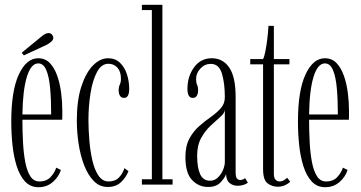

<svg xmlns="http://www.w3.org/2000/svg" viewBox="-20 -770 1505 801"><path d="M140.5 11Q106.5 11 84.2 -13.2Q62 -37.5 49.5 -77.5Q37 -117.5 32 -165.8Q27 -214 27 -262.5Q27 -391.5 58.5 -459.2Q90 -527 139.5 -527Q168.5 -527 187.8 -507Q207 -487 218.5 -454.5Q230 -422 235 -383.2Q240 -344.5 240 -307Q240 -297.5 240 -288.5Q240 -279.5 239.5 -270.5H73.5Q73.5 -222 76 -176Q78.5 -130 85.5 -93.2Q92.5 -56.5 106.5 -34.8Q120.5 -13 144 -13Q174.5 -13 191.5 -31.8Q208.5 -50.5 214.5 -70.5L234 -61Q225 -32 200.2 -10.5Q175.5 11 140.5 11ZM139.5 -505.5Q109.5 -505.5 92.2 -450Q75 -394.5 73.5 -292.5H193.5Q193.5 -353 189.2 -401.2Q185 -449.5 173.2 -477.5Q161.5 -505.5 139.5 -505.5ZM79.5 -539 70.5 -550 153.5 -618Q169.5 -632 183 -632Q194.5 -632 200 -621Q202.5 -617.5 202.5 -612.5Q202.5 -603.5 192.8 -595.2Q183 -587 171.5 -581.5Z M429.5 10Q395.5 10 371.2 -14.8Q347 -39.5 331.2 -80.2Q315.5 -121 308 -170Q300.5 -219 300.5 -267Q300.5 -350.5 319.2 -408.5Q338 -466.5 367.8 -496.8Q397.5 -527 431 -527Q461 -527 480.5 -508.2Q500 -489.5 509.5 -460.2Q519 -431 519 -399.5Q519 -361.5 497.5 -361.5Q486 -361.5 480.5 -370.5Q475 -379.5 475 -393.5Q475 -407.5 479.8 -417Q484.5 -426.5 484.5 -442Q484.5 -471.5 469.8 -487.8Q455 -504 432 -504Q403 -504 384.5 -469.2Q366 -434.5 357.5 -380.5Q349 -326.5 349 -269.5Q349 -228.5 352.8 -183.8Q356.5 -139 365.5 -100.2Q374.5 -61.5 391 -37.2Q407.5 -13 433 -13Q461 -13 476.8 -30Q492.5 -47 499 -68.5L516 -56Q507 -32 485.8 -11Q464.5 10 429.5 10Z M572 0V-22H613.5V-728H572V-750H657.5V-22H700V0Z M848.5 10Q808 10 780.8 -19.5Q753.5 -49 753.5 -114.5Q753.5 -161 770.2 -192Q787 -223 811.5 -244.2Q836 -265.5 860.5 -282.8Q885 -300 901.5 -319Q918 -338 918 -364Q918 -423 905.8 -463.2Q893.5 -503.5 859.5 -503.5Q834 -503.5 816 -484Q798 -464.5 798 -441Q798 -425 802.2 -416.2Q806.5 -407.5 806.5 -393.5Q806.5 -380 801.2 -370.8Q796 -361.5 784 -361.5Q762 -361.5 762 -400Q762 -451 789.5 -489Q817 -527 863.5 -527Q910 -527 936.5 -488Q963 -449 963 -366V-50.5Q963 -32 968.5 -25.5Q974 -19 982.5 -19Q989 -19 994.5 -21.8Q1000 -24.5 1002.5 -27L1014 -8Q1008.5 -3 997 1Q985.5 5 971.5 5Q952 5 938 -6.2Q924 -17.5 923 -43.5Q918 -28 900 -9Q882 10 848.5 10ZM856.5 -16Q875 -16 889 -29.5Q903 -43 910.5 -61.2Q918 -79.5 918 -94V-312Q917 -298 899.2 -282.5Q881.5 -267 859 -246Q836.5 -225 819.5 -194.8Q802.5 -164.5 802.5 -120.5Q802.5 -70.5 815 -43.2Q827.5 -16 856.5 -16Z M1138.5 9Q1116 9 1096.8 -4.8Q1077.5 -18.5 1077.5 -65V-501.5H1024V-523.5H1077.5Q1082.5 -533 1087 -555.5Q1091.5 -578 1095 -606.2Q1098.5 -634.5 1100 -662H1122.5V-523.5H1187.5V-501.5H1122.5V-46Q1122.5 -26.5 1130 -19.8Q1137.5 -13 1145.5 -13Q1156.5 -13 1165 -18.5Q1173.5 -24 1178 -28.5L1190.5 -12Q1182.5 -3.5 1168.8 2.8Q1155 9 1138.5 9Z M1336.5 11Q1302.5 11 1280.2 -13.2Q1258 -37.5 1245.5 -77.5Q1233 -117.5 1228 -165.8Q1223 -214 1223 -262.5Q1223 -391.5 1254.5 -459.2Q1286 -527 1335.5 -527Q1364.5 -527 1383.8 -507Q1403 -487 1414.5 -454.5Q1426 -422 1431 -383.2Q1436 -344.5 1436 -307Q1436 -297.5 1436 -288.5Q1436 -279.5 1435.5 -270.5H1269.5Q1269.5 -222 1272 -176Q1274.5 -130 1281.5 -93.2Q1288.5 -56.5 1302.5 -34.8Q1316.5 -13 1340 -13Q1370.5 -13 1387.5 -31.8Q1404.5 -50.5 1410.5 -70.5L1430 -61Q1421 -32 1396.2 -10.5Q1371.5 11 1336.5 11ZM1335.5 -505.5Q1305.5 -505.5 1288.2 -450Q1271 -394.5 1269.5 -292.5H1389.5Q1389.5 -353 1385.2 -401.2Q1381 -449.5 1369.2 -477.5Q1357.5 -505.5 1335.5 -505.5Z"/></svg>

Font: Imbue 50pt ExtraLight
Style: Regular
Weight: 200
Designer: Tyler Finck
Foundry: Etcetera Type Company
Version: Version 1.102; ttfautohint (v1.8.3)